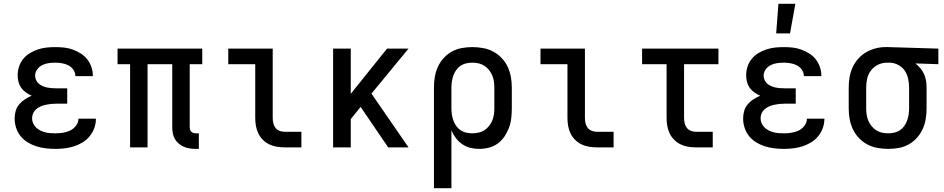

<svg xmlns="http://www.w3.org/2000/svg" viewBox="-20 -776 4972 1011"><path d="M272 8Q246 8 221 5Q196 2 172 -5.5Q148 -13 126.5 -26Q105 -39 89 -58.5Q73 -78 65 -102.5Q57 -127 57 -152Q57 -172 62.5 -191.5Q68 -211 81 -226.5Q94 -242 111 -253Q128 -264 147 -272Q131 -279 116.5 -289Q102 -299 92 -313Q82 -327 77.5 -344Q73 -361 73 -379Q73 -402 80 -424.5Q87 -447 102 -465.5Q117 -484 137 -496Q157 -508 179 -515.5Q201 -523 224.5 -525.5Q248 -528 271 -528Q295 -528 318 -525.5Q341 -523 363 -515Q385 -507 405 -494.5Q425 -482 439.5 -463.5Q454 -445 461.5 -422.5Q469 -400 469 -377V-375H377Q377 -393 366.5 -408.5Q356 -424 340 -432Q324 -440 306.5 -443Q289 -446 271 -446Q254 -446 236 -443.5Q218 -441 202 -433Q186 -425 175.5 -410Q165 -395 165 -378Q165 -366 170 -354.5Q175 -343 184 -335.5Q193 -328 204 -323Q215 -318 226.5 -315.5Q238 -313 250 -312Q262 -311 274 -311H334V-230H274Q260 -230 246.5 -228.5Q233 -227 219.5 -224Q206 -221 193.5 -215.5Q181 -210 170.5 -201Q160 -192 154.5 -179.5Q149 -167 149 -153Q149 -139 154.5 -126.5Q160 -114 170 -104.5Q180 -95 192 -89Q204 -83 217.5 -79.5Q231 -76 244.5 -75Q258 -74 272 -74Q292 -74 311.5 -77Q331 -80 349 -88.5Q367 -97 380 -114Q393 -131 393 -151H485V-150Q485 -125 476.5 -101.5Q468 -78 452 -58.5Q436 -39 414.5 -26Q393 -13 369.5 -5.5Q346 2 321 5Q296 8 272 8Z M1010 8Q994 8 978.5 5.5Q963 3 948.5 -3Q934 -9 921.5 -19.5Q909 -30 901 -44Q893 -58 890 -73.5Q887 -89 887 -105V-438H757V0H665V-438H599V-520H1045V-438H979V-105Q979 -99 981 -92.5Q983 -86 987.5 -82Q992 -78 998 -76Q1004 -74 1010 -74H1027V8Z M1479 0Q1458 0 1437 -3.5Q1416 -7 1397.5 -16Q1379 -25 1364 -40Q1349 -55 1340 -74Q1331 -93 1327.5 -113.5Q1324 -134 1324 -155V-438H1182V-520H1416V-155Q1416 -141 1419 -127.5Q1422 -114 1430.5 -103Q1439 -92 1452 -87Q1465 -82 1479 -82H1567V0Z M2024 0 1879 -213 1827 -149V0H1734V-520H1827V-282L2018 -520H2131L1936 -283L2131 0Z M2265 215V-315Q2265 -343 2269.5 -370.5Q2274 -398 2285.5 -423.5Q2297 -449 2316 -470Q2335 -491 2359.5 -504.5Q2384 -518 2411.5 -523Q2439 -528 2467 -528Q2495 -528 2523 -523Q2551 -518 2576 -505Q2601 -492 2621 -471Q2641 -450 2653 -424.5Q2665 -399 2670 -371.5Q2675 -344 2675 -315V-205Q2675 -179 2672 -153Q2669 -127 2660 -103Q2651 -79 2636.5 -57.5Q2622 -36 2601 -20.5Q2580 -5 2554.5 1.5Q2529 8 2503 8Q2480 8 2457 2.5Q2434 -3 2414.5 -16.5Q2395 -30 2380.5 -49Q2366 -68 2357 -90V215ZM2467 -74Q2483 -74 2499.5 -77.5Q2516 -81 2530 -90Q2544 -99 2554.5 -112Q2565 -125 2571.5 -140Q2578 -155 2580.5 -171.5Q2583 -188 2583 -205V-315Q2583 -332 2580.5 -348.5Q2578 -365 2571.5 -380Q2565 -395 2554.5 -408Q2544 -421 2530 -430Q2516 -439 2500 -442.5Q2484 -446 2467 -446Q2451 -446 2435 -442.5Q2419 -439 2405.5 -430Q2392 -421 2382.5 -407.5Q2373 -394 2367.5 -379Q2362 -364 2359.5 -347.5Q2357 -331 2357 -315V-205Q2357 -189 2359.5 -172.5Q2362 -156 2367.5 -141Q2373 -126 2382.5 -112.5Q2392 -99 2405.5 -90Q2419 -81 2435 -77.5Q2451 -74 2467 -74Z M3123 0Q3102 0 3081 -3.5Q3060 -7 3041.5 -16Q3023 -25 3008 -40Q2993 -55 2984 -74Q2975 -93 2971.5 -113.5Q2968 -134 2968 -155V-438H2826V-520H3060V-155Q3060 -141 3063 -127.5Q3066 -114 3074.5 -103Q3083 -92 3096 -87Q3109 -82 3123 -82H3211V0Z M3644 0Q3623 0 3602.5 -3.5Q3582 -7 3563.5 -16Q3545 -25 3530 -40Q3515 -55 3506 -74Q3497 -93 3493.5 -113.5Q3490 -134 3490 -155V-438H3361V-520H3763V-438H3582V-155Q3582 -141 3585 -127.5Q3588 -114 3596.5 -103Q3605 -92 3618 -87Q3631 -82 3644 -82H3733V0Z M4108 8Q4082 8 4057 5Q4032 2 4008 -5.5Q3984 -13 3962.5 -26Q3941 -39 3925 -58.5Q3909 -78 3901 -102.5Q3893 -127 3893 -152Q3893 -172 3898.5 -191.5Q3904 -211 3917 -226.5Q3930 -242 3947 -253Q3964 -264 3983 -272Q3967 -279 3952.5 -289Q3938 -299 3928 -313Q3918 -327 3913.5 -344Q3909 -361 3909 -379Q3909 -402 3916 -424.5Q3923 -447 3938 -465.5Q3953 -484 3973 -496Q3993 -508 4015 -515.5Q4037 -523 4060.5 -525.5Q4084 -528 4107 -528Q4131 -528 4154 -525.5Q4177 -523 4199 -515Q4221 -507 4241 -494.5Q4261 -482 4275.5 -463.5Q4290 -445 4297.5 -422.5Q4305 -400 4305 -377V-375H4213Q4213 -393 4202.5 -408.5Q4192 -424 4176 -432Q4160 -440 4142.5 -443Q4125 -446 4107 -446Q4090 -446 4072 -443.5Q4054 -441 4038 -433Q4022 -425 4011.5 -410Q4001 -395 4001 -378Q4001 -366 4006 -354.5Q4011 -343 4020 -335.5Q4029 -328 4040 -323Q4051 -318 4062.5 -315.5Q4074 -313 4086 -312Q4098 -311 4110 -311H4170V-230H4110Q4096 -230 4082.5 -228.5Q4069 -227 4055.5 -224Q4042 -221 4029.5 -215.5Q4017 -210 4006.5 -201Q3996 -192 3990.5 -179.5Q3985 -167 3985 -153Q3985 -139 3990.5 -126.5Q3996 -114 4006 -104.5Q4016 -95 4028 -89Q4040 -83 4053.5 -79.5Q4067 -76 4080.5 -75Q4094 -74 4108 -74Q4128 -74 4147.5 -77Q4167 -80 4185 -88.5Q4203 -97 4216 -114Q4229 -131 4229 -151H4321V-150Q4321 -125 4312.5 -101.5Q4304 -78 4288 -58.5Q4272 -39 4250.5 -26Q4229 -13 4205.5 -5.5Q4182 2 4157 5Q4132 8 4108 8ZM4067 -600 4079 -756H4168L4140 -600Z M4657 8Q4629 8 4601 3Q4573 -2 4548 -15Q4523 -28 4503 -49Q4483 -70 4471 -95.5Q4459 -121 4454 -148.5Q4449 -176 4449 -205V-315Q4449 -342 4453.5 -369Q4458 -396 4469 -420.5Q4480 -445 4498.5 -466Q4517 -487 4540 -500.5Q4563 -514 4589.5 -521Q4616 -528 4643 -528H4658L4921 -520V-438L4800 -442Q4814 -431 4826 -417Q4838 -403 4845.5 -386.5Q4853 -370 4856 -352Q4859 -334 4859 -315V-205Q4859 -177 4854.5 -149.5Q4850 -122 4838.5 -96.5Q4827 -71 4808 -50Q4789 -29 4764.5 -15.5Q4740 -2 4712.5 3Q4685 8 4657 8ZM4657 -74Q4673 -74 4689 -77.5Q4705 -81 4718.5 -90Q4732 -99 4741.5 -112.5Q4751 -126 4756.5 -141Q4762 -156 4764.5 -172.5Q4767 -189 4767 -205V-315Q4767 -338 4762 -361Q4757 -384 4744.5 -403Q4732 -422 4711 -433.5Q4690 -445 4667 -446H4650Q4626 -446 4604 -435.5Q4582 -425 4567 -406Q4552 -387 4546.5 -363Q4541 -339 4541 -315V-205Q4541 -188 4543.5 -171.5Q4546 -155 4552.5 -140Q4559 -125 4569.5 -112Q4580 -99 4594 -90Q4608 -81 4624 -77.5Q4640 -74 4657 -74Z"/></svg>

Font: Iosevka Semi-Condensed Medium
Style: Regular
Weight: 500
Monospace: yes
Designer: Belleve Invis
Foundry: Belleve Invis
Version: Version 27.3.5